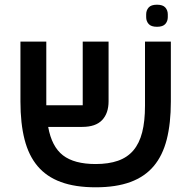

<svg xmlns="http://www.w3.org/2000/svg" viewBox="-20 -785 814 817"><path d="M387 12Q300 12 239 -10.5Q178 -33 140 -78Q102 -123 84.5 -191.5Q67 -260 67 -353V-608H177V-337H332V-608H442V-354Q442 -303 414.5 -274Q387 -245 330 -245H185Q200 -161 248 -124Q296 -87 387 -87Q442 -87 482 -101Q522 -115 547.5 -145Q573 -175 585 -222Q597 -269 597 -335V-608H707V-353Q707 -260 689.5 -191.5Q672 -123 634 -78Q596 -33 535 -10.5Q474 12 387 12ZM648 -671Q623 -671 612.5 -683Q602 -695 602 -712V-724Q602 -741 612.5 -753Q623 -765 648 -765Q673 -765 683.5 -753Q694 -741 694 -724V-712Q694 -695 683.5 -683Q673 -671 648 -671Z"/></svg>

Font: IBM Plex Sans Hebrew Medium
Style: Regular
Weight: 500
Designer: Mike Abbink, Paul van der Laan, Pieter van Rosmalen, Yanek Iontef
Foundry: Bold Monday
Version: Version 1.2